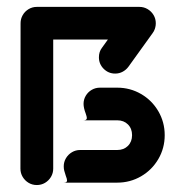

<svg xmlns="http://www.w3.org/2000/svg" viewBox="-20 -539 527 560"><path d="M87.4 0.7Q74.4 0.7 63.5 -5.7Q52.6 -12.2 46.1 -23.1Q39.6 -34.1 39.6 -47L40 -469.6H135.2V-47Q135.2 -34.1 128.7 -23.1Q122.2 -12.2 111.3 -5.7Q100.4 0.7 87.4 0.7ZM233.3 -194.8Q233.3 -198.5 230 -207.8Q223.7 -224.4 223.7 -235.9Q223.7 -248.9 230.2 -259.8Q236.7 -270.7 247.6 -277Q258.5 -283.3 271.5 -283.3H321.9Q359.6 -283.3 391.5 -264.8Q423.3 -246.3 441.9 -214.4Q460.4 -182.6 460.4 -144.8Q460.4 -107 441.9 -75.2Q423.3 -43.3 391.5 -24.8Q359.6 -6.3 321.9 -6.3H165.9Q175.6 -6.3 175.6 -12.6Q175.6 -17 171.9 -26.3Q168.9 -35.2 167.4 -41.1Q165.9 -47 165.9 -53.7Q165.9 -66.7 172.4 -77.6Q178.9 -88.5 189.8 -95Q200.7 -101.5 213.7 -101.5H321.9Q341.1 -101.5 353.1 -113.5Q365.2 -125.6 365.2 -144.8Q365.2 -164.1 353.1 -176.1Q341.1 -188.1 321.9 -188.1H223.7Q233.3 -188.1 233.3 -194.8ZM434.4 -471.1Q434.4 -458.1 428 -447.2Q421.5 -436.3 410.6 -430Q399.6 -423.7 386.7 -423.7H87.4Q67.8 -423.7 53.9 -437.6Q40 -451.5 40 -471.1Q40 -484.1 46.3 -495Q52.6 -505.9 63.5 -512.4Q74.4 -518.9 87.4 -518.9H386.7Q399.6 -518.9 410.6 -512.4Q421.5 -505.9 428 -495Q434.4 -484.1 434.4 -471.1ZM386.7 -517.8Q399.3 -517.8 410.2 -511.3Q421.1 -504.8 427.6 -493.9Q434.1 -483 434.1 -470Q434.1 -454.1 424.8 -441.9L354.4 -344.1Q347.8 -335.2 337.8 -329.8Q327.8 -324.4 315.9 -324.4Q296.3 -324.4 282.4 -338.3Q268.5 -352.2 268.5 -371.9Q268.5 -388.1 277.4 -399.6L348.1 -498.1Q354.8 -507 364.8 -512.4Q374.8 -517.8 386.7 -517.8Z"/></svg>

Font: 26F Galaxy Sans Extra Bold
Style: Regular
Weight: 800
Designer: C₂₉H₂₅N₃O₅
Version: Version 1.100